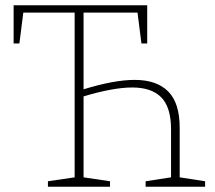

<svg xmlns="http://www.w3.org/2000/svg" viewBox="-20 -713 822 733"><path d="M666 -36 763 -21V0H536V-21L633 -36V-219Q633 -303 596 -341Q559 -379 485 -379Q412 -379 299 -345V-36L400 -21V0H163V-21L265 -36V-665H69L54 -547H32V-693H542V-547H520L505 -665H299V-372Q416 -408 494 -408Q578 -408 622 -364Q666 -320 666 -225Z"/></svg>

Font: Bitter Pro ExtraLight
Style: Regular
Weight: 275
Designer: Sol Matas, and Bitter project Authors
Foundry: Sol Matas
Version: Version 1.010